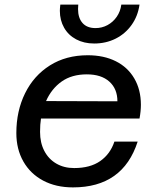

<svg xmlns="http://www.w3.org/2000/svg" viewBox="-20 -802 690 834"><path d="M51 -224Q51 -320 89 -397Q127 -474 197 -518Q267 -562 361 -562Q431 -562 483 -536Q535 -510 563.5 -461Q592 -412 592 -347Q592 -319 586 -287H158Q154 -262 154 -229Q154 -182 172.5 -146.5Q191 -111 224.5 -91.5Q258 -72 302 -72Q372 -72 415.5 -102.5Q459 -133 477 -187H578Q514 12 297 12Q223 12 167.5 -17.5Q112 -47 81.5 -100.5Q51 -154 51 -224ZM490 -362Q490 -416 455 -447.5Q420 -479 357 -479Q292 -479 248 -448Q204 -417 180 -363ZM240 -755Q240 -764 242 -782H320Q319 -775 319 -763Q319 -724 338.5 -702Q358 -680 395 -680Q423 -680 447 -693Q471 -706 487 -729Q503 -752 507 -782H586Q579 -732 551.5 -693.5Q524 -655 482 -634Q440 -613 389 -613Q345 -613 311 -631Q277 -649 258.5 -681.5Q240 -714 240 -755Z"/></svg>

Font: Azeret Mono
Style: Italic
Weight: 400
Italic angle: -12°
Designer: Martin Vácha
Foundry: Displaay
Version: Version 1.000; Glyphs 3.0.3, build 3074